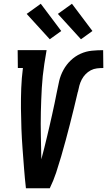

<svg xmlns="http://www.w3.org/2000/svg" viewBox="-20 -1002 570 1022"><path d="M118 0Q112 -53 108 -105.5Q104 -158 100 -211Q96 -264 94 -317.5Q92 -371 91.5 -424.5Q91 -478 93 -532Q95 -586 102 -640H75L74 -735H228L216 -662Q206 -597 202.5 -533.5Q199 -470 197.5 -406.5Q196 -343 197.5 -280Q199 -217 200 -154Q208 -184 215.5 -213.5Q223 -243 230 -273Q237 -303 244 -332.5Q251 -362 257.5 -392Q264 -422 270.5 -452Q277 -482 282.5 -511.5Q288 -541 295 -571Q302 -601 317.5 -629.5Q333 -658 356.5 -680.5Q380 -703 409 -716Q438 -729 468.5 -732Q499 -735 529 -735L530 -640Q513 -640 496 -638Q479 -636 463.5 -628Q448 -620 435.5 -607Q423 -594 415 -578.5Q407 -563 402.5 -546.5Q398 -530 395 -514L394 -512Q384 -469 373.5 -426Q363 -383 352 -340Q341 -297 329.5 -254.5Q318 -212 305.5 -169Q293 -126 279 -83.5Q265 -41 245 0ZM411 -793 288 -928 363 -982 472 -837ZM245 -793 122 -928 197 -982 306 -837Z"/></svg>

Font: Iosevka QP
Style: Bold Italic
Weight: 700
Italic angle: -9°
Designer: Belleve Invis
Foundry: Belleve Invis
Version: Version 20.0.0; ttfautohint (v1.8.4)